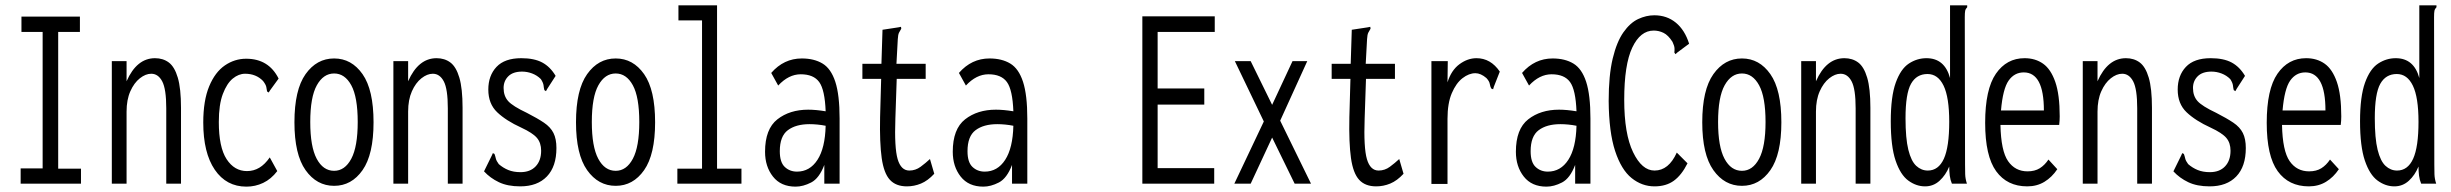

<svg xmlns="http://www.w3.org/2000/svg" viewBox="-20 -685 9140 716"><path d="M57 0V-57H139V-566H60V-623H278V-566H197V-56H282V0Z M397 0V-457H452V-382Q490 -468 558 -468Q588 -468 609.5 -452Q631 -436 643 -395.5Q655 -355 655 -283V0H600V-281Q600 -353 585 -381.5Q570 -410 544 -410Q523 -410 501.5 -393Q480 -376 466 -344.5Q452 -313 452 -269V0Z M899 11Q824 11 781 -52Q738 -115 738 -228Q738 -310 760 -363Q782 -416 818.5 -441Q855 -466 898 -466Q982 -466 1019 -392L987 -348L982 -340L976 -344Q975 -352 973 -361Q971 -370 961 -383Q935 -410 894 -410Q870 -410 848 -392Q826 -374 811 -334.5Q796 -295 796 -230Q796 -136 825 -91.5Q854 -47 901 -47Q926 -47 947 -59.5Q968 -72 986 -98L1014 -47Q991 -17 961.5 -3Q932 11 899 11Z M1226 8Q1161 8 1119.5 -50.5Q1078 -109 1078 -229Q1078 -350 1119.5 -408.5Q1161 -467 1226 -467Q1291 -467 1332 -408.5Q1373 -350 1373 -229Q1373 -109 1332 -50.5Q1291 8 1226 8ZM1226 -48Q1266 -48 1290 -93Q1314 -138 1314 -230Q1314 -323 1290 -367Q1266 -411 1226 -411Q1186 -411 1161.5 -367Q1137 -323 1137 -230Q1137 -138 1161 -93Q1185 -48 1226 -48Z M1447 0V-457H1502V-382Q1540 -468 1608 -468Q1638 -468 1659.5 -452Q1681 -436 1693 -395.5Q1705 -355 1705 -283V0H1650V-281Q1650 -353 1635 -381.5Q1620 -410 1594 -410Q1573 -410 1551.5 -393Q1530 -376 1516 -344.5Q1502 -313 1502 -269V0Z M1920 10Q1873 10 1840.5 -5.5Q1808 -21 1785 -46L1814 -105L1818 -114L1824 -111Q1827 -103 1829 -94Q1831 -85 1840 -73Q1856 -59 1875.5 -51Q1895 -43 1921 -43Q1957 -43 1977.5 -64.5Q1998 -86 1998 -123Q1998 -152 1982.5 -170.5Q1967 -189 1924 -209Q1867 -235 1834 -266.5Q1801 -298 1801 -351Q1801 -403 1831.5 -435.5Q1862 -468 1924 -468Q1972 -468 2002 -452Q2032 -436 2052 -402L2021 -354L2016 -345L2010 -349Q2008 -357 2007 -366.5Q2006 -376 1997 -390Q1983 -404 1964.5 -411Q1946 -418 1927 -418Q1893 -418 1875.5 -400.5Q1858 -383 1858 -357Q1858 -327 1875 -308Q1892 -289 1945 -264Q1984 -244 2008.5 -227.5Q2033 -211 2044 -189Q2055 -167 2055 -133Q2055 -64 2019.5 -27Q1984 10 1920 10Z M2276 8Q2211 8 2169.5 -50.5Q2128 -109 2128 -229Q2128 -350 2169.5 -408.5Q2211 -467 2276 -467Q2341 -467 2382 -408.5Q2423 -350 2423 -229Q2423 -109 2382 -50.5Q2341 8 2276 8ZM2276 -48Q2316 -48 2340 -93Q2364 -138 2364 -230Q2364 -323 2340 -367Q2316 -411 2276 -411Q2236 -411 2211.5 -367Q2187 -323 2187 -230Q2187 -138 2211 -93Q2235 -48 2276 -48Z M2506 0V-56H2598V-609H2510V-665H2654V-56H2745V0Z M2947 11Q2892 11 2862.5 -26.5Q2833 -64 2833 -119Q2833 -204 2879 -240Q2925 -276 2994 -276Q3022 -276 3059 -270Q3056 -350 3035 -379Q3014 -408 2966 -408Q2921 -408 2882 -366L2856 -413Q2903 -467 2970 -467Q3016 -467 3047.5 -448Q3079 -429 3095 -380Q3111 -331 3111 -243V0H3054V-70Q3035 -20 3005 -4.5Q2975 11 2947 11ZM2888 -121Q2888 -80 2906.5 -62.5Q2925 -45 2952 -45Q3000 -45 3028.5 -89Q3057 -133 3059 -216Q3044 -219 3028.5 -220.5Q3013 -222 2999 -222Q2948 -222 2918 -199.5Q2888 -177 2888 -121Z M3362 10Q3321 10 3298.5 -14.5Q3276 -39 3268 -95.5Q3260 -152 3262 -248L3266 -391H3196V-447H3267L3271 -574L3330 -583L3340 -585L3341 -578Q3336 -570 3332.5 -563Q3329 -556 3328 -539L3323 -447H3432V-391H3324L3319 -243Q3315 -134 3327.5 -91.5Q3340 -49 3371 -49Q3394 -49 3413 -63Q3432 -77 3448 -92L3464 -37Q3440 -11 3414.5 -0.5Q3389 10 3362 10Z M3647 11Q3592 11 3562.5 -26.5Q3533 -64 3533 -119Q3533 -204 3579 -240Q3625 -276 3694 -276Q3722 -276 3759 -270Q3756 -350 3735 -379Q3714 -408 3666 -408Q3621 -408 3582 -366L3556 -413Q3603 -467 3670 -467Q3716 -467 3747.5 -448Q3779 -429 3795 -380Q3811 -331 3811 -243V0H3754V-70Q3735 -20 3705 -4.5Q3675 11 3647 11ZM3588 -121Q3588 -80 3606.5 -62.5Q3625 -45 3652 -45Q3700 -45 3728.5 -89Q3757 -133 3759 -216Q3744 -219 3728.5 -220.5Q3713 -222 3699 -222Q3648 -222 3618 -199.5Q3588 -177 3588 -121Z M4240 0V-624H4510V-566H4297V-355H4471V-295H4297V-58H4508V0Z M4583 0 4693 -232 4585 -457H4644L4724 -294L4800 -457H4855L4754 -235L4869 0H4808L4724 -172L4644 0Z M5112 10Q5071 10 5048.5 -14.5Q5026 -39 5018 -95.5Q5010 -152 5012 -248L5016 -391H4946V-447H5017L5021 -574L5080 -583L5090 -585L5091 -578Q5086 -570 5082.5 -563Q5079 -556 5078 -539L5073 -447H5182V-391H5074L5069 -243Q5065 -134 5077.5 -91.5Q5090 -49 5121 -49Q5144 -49 5163 -63Q5182 -77 5198 -92L5214 -37Q5190 -11 5164.5 -0.5Q5139 10 5112 10Z M5318 -457H5379L5378 -378Q5392 -423 5422.5 -445.5Q5453 -468 5486 -468Q5539 -468 5573 -418L5551 -362L5548 -352L5541 -355Q5537 -363 5535.5 -372.5Q5534 -382 5523 -394Q5502 -412 5482 -412Q5458 -412 5434 -393.5Q5410 -375 5394 -337.5Q5378 -300 5378 -242V1H5318Z M5747 11Q5692 11 5662.5 -26.5Q5633 -64 5633 -119Q5633 -204 5679 -240Q5725 -276 5794 -276Q5822 -276 5859 -270Q5856 -350 5835 -379Q5814 -408 5766 -408Q5721 -408 5682 -366L5656 -413Q5703 -467 5770 -467Q5816 -467 5847.5 -448Q5879 -429 5895 -380Q5911 -331 5911 -243V0H5854V-70Q5835 -20 5805 -4.5Q5775 11 5747 11ZM5688 -121Q5688 -80 5706.5 -62.5Q5725 -45 5752 -45Q5800 -45 5828.5 -89Q5857 -133 5859 -216Q5844 -219 5828.5 -220.5Q5813 -222 5799 -222Q5748 -222 5718 -199.5Q5688 -177 5688 -121Z M6150 10Q6103 10 6064.5 -21Q6026 -52 6003 -122Q5980 -192 5979 -308Q5979 -404 5994 -466.5Q6009 -529 6034 -564.5Q6059 -600 6089 -614Q6119 -628 6149 -628Q6196 -628 6229.5 -600.5Q6263 -573 6279 -522L6236 -490L6228 -483L6224 -489Q6225 -497 6224.5 -505.5Q6224 -514 6217 -529Q6201 -554 6183.5 -562.5Q6166 -571 6147 -571Q6097 -571 6067 -507.5Q6037 -444 6037 -313Q6037 -186 6070 -117.5Q6103 -49 6150 -49Q6203 -49 6233 -116L6273 -76Q6251 -32 6222 -11Q6193 10 6150 10Z M6476 8Q6411 8 6369.5 -50.5Q6328 -109 6328 -229Q6328 -350 6369.5 -408.5Q6411 -467 6476 -467Q6541 -467 6582 -408.5Q6623 -350 6623 -229Q6623 -109 6582 -50.5Q6541 8 6476 8ZM6476 -48Q6516 -48 6540 -93Q6564 -138 6564 -230Q6564 -323 6540 -367Q6516 -411 6476 -411Q6436 -411 6411.5 -367Q6387 -323 6387 -230Q6387 -138 6411 -93Q6435 -48 6476 -48Z M6697 0V-457H6752V-382Q6790 -468 6858 -468Q6888 -468 6909.5 -452Q6931 -436 6943 -395.5Q6955 -355 6955 -283V0H6900V-281Q6900 -353 6885 -381.5Q6870 -410 6844 -410Q6823 -410 6801.5 -393Q6780 -376 6766 -344.5Q6752 -313 6752 -269V0Z M7159 10Q7126 10 7096.5 -11.5Q7067 -33 7049 -86Q7031 -139 7031 -233Q7031 -325 7049.5 -376.5Q7068 -428 7098.5 -448Q7129 -468 7164 -468Q7232 -468 7252 -394V-665H7316V-658Q7310 -652 7308.5 -645Q7307 -638 7307 -621L7308 -71Q7308 -53 7308.5 -35.5Q7309 -18 7315 0H7259Q7253 -14 7251 -30Q7249 -46 7249 -64Q7236 -32 7213 -11Q7190 10 7159 10ZM7169 -49Q7209 -49 7229 -93Q7249 -137 7249 -231Q7249 -322 7228 -365.5Q7207 -409 7168 -409Q7127 -409 7106.5 -372.5Q7086 -336 7086 -244Q7086 -169 7096.5 -126.5Q7107 -84 7126 -66.5Q7145 -49 7169 -49Z M7540 10Q7465 10 7424 -46.5Q7383 -103 7383 -227Q7383 -352 7423 -410Q7463 -468 7530 -468Q7570 -468 7599 -447.5Q7628 -427 7644.5 -379.5Q7661 -332 7661 -251Q7661 -235 7659 -219H7440Q7442 -122 7468.5 -84Q7495 -46 7541 -46Q7568 -46 7586.5 -57.5Q7605 -69 7619 -90L7652 -54Q7632 -24 7604 -7Q7576 10 7540 10ZM7442 -273H7602Q7602 -415 7527 -415Q7492 -415 7470.5 -384.5Q7449 -354 7442 -273Z M7747 0V-457H7802V-382Q7840 -468 7908 -468Q7938 -468 7959.5 -452Q7981 -436 7993 -395.5Q8005 -355 8005 -283V0H7950V-281Q7950 -353 7935 -381.5Q7920 -410 7894 -410Q7873 -410 7851.5 -393Q7830 -376 7816 -344.5Q7802 -313 7802 -269V0Z M8220 10Q8173 10 8140.5 -5.5Q8108 -21 8085 -46L8114 -105L8118 -114L8124 -111Q8127 -103 8129 -94Q8131 -85 8140 -73Q8156 -59 8175.5 -51Q8195 -43 8221 -43Q8257 -43 8277.5 -64.5Q8298 -86 8298 -123Q8298 -152 8282.5 -170.5Q8267 -189 8224 -209Q8167 -235 8134 -266.5Q8101 -298 8101 -351Q8101 -403 8131.5 -435.5Q8162 -468 8224 -468Q8272 -468 8302 -452Q8332 -436 8352 -402L8321 -354L8316 -345L8310 -349Q8308 -357 8307 -366.5Q8306 -376 8297 -390Q8283 -404 8264.5 -411Q8246 -418 8227 -418Q8193 -418 8175.5 -400.5Q8158 -383 8158 -357Q8158 -327 8175 -308Q8192 -289 8245 -264Q8284 -244 8308.5 -227.5Q8333 -211 8344 -189Q8355 -167 8355 -133Q8355 -64 8319.5 -27Q8284 10 8220 10Z M8590 10Q8515 10 8474 -46.5Q8433 -103 8433 -227Q8433 -352 8473 -410Q8513 -468 8580 -468Q8620 -468 8649 -447.5Q8678 -427 8694.5 -379.5Q8711 -332 8711 -251Q8711 -235 8709 -219H8490Q8492 -122 8518.5 -84Q8545 -46 8591 -46Q8618 -46 8636.5 -57.5Q8655 -69 8669 -90L8702 -54Q8682 -24 8654 -7Q8626 10 8590 10ZM8492 -273H8652Q8652 -415 8577 -415Q8542 -415 8520.5 -384.5Q8499 -354 8492 -273Z M8909 10Q8876 10 8846.5 -11.5Q8817 -33 8799 -86Q8781 -139 8781 -233Q8781 -325 8799.5 -376.5Q8818 -428 8848.5 -448Q8879 -468 8914 -468Q8982 -468 9002 -394V-665H9066V-658Q9060 -652 9058.5 -645Q9057 -638 9057 -621L9058 -71Q9058 -53 9058.5 -35.5Q9059 -18 9065 0H9009Q9003 -14 9001 -30Q8999 -46 8999 -64Q8986 -32 8963 -11Q8940 10 8909 10ZM8919 -49Q8959 -49 8979 -93Q8999 -137 8999 -231Q8999 -322 8978 -365.5Q8957 -409 8918 -409Q8877 -409 8856.5 -372.5Q8836 -336 8836 -244Q8836 -169 8846.5 -126.5Q8857 -84 8876 -66.5Q8895 -49 8919 -49Z"/></svg>

Font: Inconsolata ExtraCondensed
Style: Regular
Weight: 400
Width: 2
Monospace: yes
Designer: Raph Levien, Cyreal, Brenton Simpson
Foundry: Raph Levien, Cyreal, Google
Version: Version 3.001; ttfautohint (v1.8.2.53-6de2)